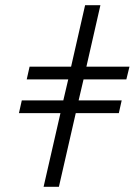

<svg xmlns="http://www.w3.org/2000/svg" viewBox="-20 -720 519 740"><path d="M148 0 213 -284H53L64 -333H224L243 -414H83L94 -463H254L308 -700H367L313 -463H479L467 -414H302L283 -333H449L438 -284H272L207 0Z"/></svg>

Font: Junicode
Style: Italic
Weight: 400
Italic angle: -11°
Designer: Peter S. Baker
Version: Version 2.100; ttfautohint (v1.8.4)